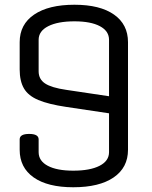

<svg xmlns="http://www.w3.org/2000/svg" viewBox="-20 -775 640 810"><path d="M520 -597V-143Q520 -68 459.5 -26.5Q399 15 289 15Q181 15 122 -26.5Q63 -68 63 -143V-187Q63 -210 103 -210Q143 -210 143 -187V-133Q143 -96 181.5 -75.5Q220 -55 289 -55Q360 -55 400 -75.5Q440 -96 440 -133V-297L259 -324Q185 -335 142 -353Q99 -371 81 -402Q63 -433 63 -482V-597Q63 -672 124 -713.5Q185 -755 294 -755Q402 -755 461 -713.5Q520 -672 520 -597ZM143 -607V-474Q143 -441 170 -423Q197 -405 259 -396L440 -369V-607Q440 -644 401.5 -664.5Q363 -685 294 -685Q224 -685 183.5 -664.5Q143 -644 143 -607Z"/></svg>

Font: Offside
Style: Regular
Weight: 400
Designer: Eduardo Rodriguez Tunni
Foundry: Eduardo Rodriguez Tunni
Version: Version 1.002; ttfautohint (v1.8.4.7-5d5b);gftools[0.9.23]